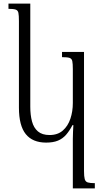

<svg xmlns="http://www.w3.org/2000/svg" viewBox="-20 -780 580 1065"><path d="M384 265V-10Q384 -30 385 -48.5Q386 -67 387 -86H382Q366 -55 347 -33Q328 -11 301.5 0Q275 11 236 11Q161 11 123 -36Q85 -83 85 -183V-663Q85 -695 82 -709Q79 -723 66.5 -727Q54 -731 27 -731V-760H148V-188Q148 -142 157.5 -106.5Q167 -71 190.5 -51Q214 -31 255 -31Q300 -31 328.5 -56Q357 -81 370.5 -121.5Q384 -162 384 -209V-396Q384 -427 381 -441Q378 -455 365.5 -459Q353 -463 324 -463V-492H446V169Q446 199 450 213.5Q454 228 467 232Q480 236 506 236V265Z"/></svg>

Font: Noto Serif Armenian Light
Style: Regular
Weight: 300
Version: Version 2.007